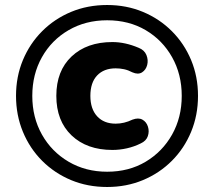

<svg xmlns="http://www.w3.org/2000/svg" viewBox="-20 -736 855 767"><path d="M408 11Q330 11 264 -16.5Q198 -44 148.5 -93.5Q99 -143 71.5 -209.5Q44 -276 44 -353Q44 -430 71.5 -496Q99 -562 148.5 -611.5Q198 -661 264 -688.5Q330 -716 408 -716Q485 -716 551 -688.5Q617 -661 666.5 -611.5Q716 -562 743.5 -496Q771 -430 771 -353Q771 -276 743.5 -209.5Q716 -143 666.5 -93.5Q617 -44 551 -16.5Q485 11 408 11ZM408 -50Q495 -50 562 -90Q629 -130 667.5 -198.5Q706 -267 706 -353Q706 -439 667.5 -507.5Q629 -576 562 -615.5Q495 -655 408 -655Q322 -655 254 -615.5Q186 -576 147.5 -507.5Q109 -439 109 -353Q109 -267 147.5 -198.5Q186 -130 254 -90Q322 -50 408 -50ZM429 -137Q327 -137 266 -195Q205 -253 205 -353Q205 -453 266 -510.5Q327 -568 429 -568Q480 -568 534 -545Q557 -536 565 -516Q573 -496 568 -476.5Q563 -457 547.5 -447Q532 -437 509 -447Q492 -456 475.5 -459.5Q459 -463 442 -463Q395 -463 368 -434.5Q341 -406 341 -353Q341 -301 368 -271.5Q395 -242 442 -242Q476 -242 509 -258Q533 -267 549 -258Q565 -249 571 -230Q577 -211 570.5 -192Q564 -173 542 -163Q516 -150 487 -143.5Q458 -137 429 -137Z"/></svg>

Font: Chiron GoRound TC EB
Style: Regular
Weight: 700
Designer: Ryoko NISHIZUKA 西塚涼子 (kana, bopomofo & ideographs); Paul D. Hunt (Latin, Greek & Cyrillic); Sandoll Communications 산돌커뮤니
Foundry: Adobe
Version: Version 1.000;hotconv 1.1.1;makeotfexe 2.6.0